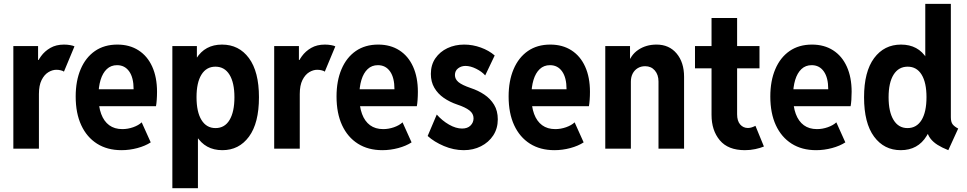

<svg xmlns="http://www.w3.org/2000/svg" viewBox="-20 -772 5023 997"><path d="M49.3 0V-532.7H177.7V-460.4H192.4L164.1 -424.8Q173.3 -452.6 192.6 -479.5Q211.9 -506.3 241.7 -523.4Q271.5 -540.5 312.5 -540.5Q329.6 -540.5 345.2 -537.6Q360.8 -534.7 366.7 -531.2L312 -399.9Q308.1 -403.8 296.4 -406.7Q284.7 -409.7 272.9 -409.7Q252 -409.7 231 -397Q210 -384.3 196 -356.4Q182.1 -328.6 182.1 -283.7V0Z M610.8 7.8Q537.1 7.8 483.9 -25.9Q430.7 -59.6 401.9 -121.8Q373 -184.1 373 -271Q373 -352.1 398.9 -412.8Q424.8 -473.6 473.1 -507.1Q521.5 -540.5 589.4 -540.5Q652.8 -540.5 699.2 -510.7Q745.6 -481 770.5 -425.8Q795.4 -370.6 795.4 -295.4Q795.4 -273.4 793.9 -253.4Q792.5 -233.4 790 -220.7H477.5V-308.6H673.8Q673.8 -368.7 650.9 -401.1Q627.9 -433.6 587.9 -433.6Q556.2 -433.6 534.7 -413.3Q513.2 -393.1 502.2 -356.7Q491.2 -320.3 491.2 -272.5Q491.2 -218.8 505.4 -180.4Q519.5 -142.1 547.1 -121.8Q574.7 -101.6 615.2 -101.6Q643.6 -101.6 671.4 -111.3Q699.2 -121.1 715.8 -136.7L762.7 -32.7Q734.4 -14.2 693.6 -3.2Q652.8 7.8 610.8 7.8Z M875 205.1V-532.7H1002.4V-474.1H1018.6L997.6 -411.6V-115.7L1028.3 -52.7H1007.8V205.1ZM1134.8 7.8Q1045.4 7.8 1000 -66.2Q954.6 -140.1 954.6 -268.6Q954.6 -396 999.5 -468.3Q1044.4 -540.5 1132.8 -540.5Q1220.7 -540.5 1272.7 -470.2Q1324.7 -399.9 1324.7 -267.1Q1324.7 -132.8 1272.9 -62.5Q1221.2 7.8 1134.8 7.8ZM1099.1 -106.9Q1147 -106.9 1172.1 -149.2Q1197.3 -191.4 1197.3 -267.1Q1197.3 -342.8 1171.6 -384.3Q1146 -425.8 1098.6 -425.8Q1051.8 -425.8 1026.1 -384.5Q1000.5 -343.3 1000.5 -267.6Q1000.5 -190.4 1026.4 -148.7Q1052.2 -106.9 1099.1 -106.9Z M1403.8 0V-532.7H1532.2V-460.4H1546.9L1518.6 -424.8Q1527.8 -452.6 1547.1 -479.5Q1566.4 -506.3 1596.2 -523.4Q1626 -540.5 1667 -540.5Q1684.1 -540.5 1699.7 -537.6Q1715.3 -534.7 1721.2 -531.2L1666.5 -399.9Q1662.6 -403.8 1650.9 -406.7Q1639.2 -409.7 1627.4 -409.7Q1606.4 -409.7 1585.4 -397Q1564.5 -384.3 1550.5 -356.4Q1536.6 -328.6 1536.6 -283.7V0Z M1965.3 7.8Q1891.6 7.8 1838.4 -25.9Q1785.2 -59.6 1756.3 -121.8Q1727.5 -184.1 1727.5 -271Q1727.5 -352.1 1753.4 -412.8Q1779.3 -473.6 1827.6 -507.1Q1876 -540.5 1943.8 -540.5Q2007.3 -540.5 2053.7 -510.7Q2100.1 -481 2125 -425.8Q2149.9 -370.6 2149.9 -295.4Q2149.9 -273.4 2148.4 -253.4Q2147 -233.4 2144.5 -220.7H1832V-308.6H2028.3Q2028.3 -368.7 2005.4 -401.1Q1982.4 -433.6 1942.4 -433.6Q1910.6 -433.6 1889.2 -413.3Q1867.7 -393.1 1856.7 -356.7Q1845.7 -320.3 1845.7 -272.5Q1845.7 -218.8 1859.9 -180.4Q1874 -142.1 1901.6 -121.8Q1929.2 -101.6 1969.7 -101.6Q1998 -101.6 2025.9 -111.3Q2053.7 -121.1 2070.3 -136.7L2117.2 -32.7Q2088.9 -14.2 2048.1 -3.2Q2007.3 7.8 1965.3 7.8Z M2388.2 7.8Q2335.9 7.8 2285.2 -13.7Q2234.4 -35.2 2200.7 -65.9L2248 -177.2Q2275.9 -145.5 2311.5 -125Q2347.2 -104.5 2379.4 -104.5Q2407.7 -104.5 2423.3 -120.1Q2439 -135.7 2439 -157.7Q2439 -182.1 2417.5 -198.7Q2396 -215.3 2354.5 -229Q2315.4 -242.2 2284.4 -263.7Q2253.4 -285.2 2235.4 -316.2Q2217.3 -347.2 2217.3 -388.2Q2217.3 -435.1 2240.7 -469.2Q2264.2 -503.4 2303.5 -522Q2342.8 -540.5 2390.1 -540.5Q2434.6 -540.5 2476.8 -525.1Q2519 -509.8 2548.8 -483.9L2499.5 -380.4Q2481.9 -400.4 2452.4 -415Q2422.9 -429.7 2397 -429.7Q2375 -429.7 2358.6 -417Q2342.3 -404.3 2342.3 -382.3Q2342.3 -361.3 2360.4 -345.9Q2378.4 -330.6 2425.3 -314.5Q2462.9 -302.2 2494.6 -281Q2526.4 -259.8 2545.7 -228Q2564.9 -196.3 2564.9 -152.3Q2564.9 -105 2541.3 -68.8Q2517.6 -32.7 2477.5 -12.5Q2437.5 7.8 2388.2 7.8Z M2858.9 7.8Q2785.2 7.8 2731.9 -25.9Q2678.7 -59.6 2649.9 -121.8Q2621.1 -184.1 2621.1 -271Q2621.1 -352.1 2647 -412.8Q2672.9 -473.6 2721.2 -507.1Q2769.5 -540.5 2837.4 -540.5Q2900.9 -540.5 2947.3 -510.7Q2993.7 -481 3018.6 -425.8Q3043.5 -370.6 3043.5 -295.4Q3043.5 -273.4 3042 -253.4Q3040.5 -233.4 3038.1 -220.7H2725.6V-308.6H2921.9Q2921.9 -368.7 2898.9 -401.1Q2876 -433.6 2835.9 -433.6Q2804.2 -433.6 2782.7 -413.3Q2761.2 -393.1 2750.2 -356.7Q2739.3 -320.3 2739.3 -272.5Q2739.3 -218.8 2753.4 -180.4Q2767.6 -142.1 2795.2 -121.8Q2822.8 -101.6 2863.3 -101.6Q2891.6 -101.6 2919.4 -111.3Q2947.3 -121.1 2963.9 -136.7L3010.7 -32.7Q2982.4 -14.2 2941.7 -3.2Q2900.9 7.8 2858.9 7.8Z M3123 0V-532.7H3251.5V-467.3H3272.5L3241.7 -437Q3253.4 -485.4 3293.9 -512.9Q3334.5 -540.5 3389.2 -540.5Q3454.6 -540.5 3493.4 -494.4Q3532.2 -448.2 3532.2 -373V0H3399.4V-348.6Q3399.4 -383.8 3380.4 -406Q3361.3 -428.2 3330.1 -428.2Q3308.1 -428.2 3291.3 -418Q3274.4 -407.7 3265.1 -389.6Q3255.9 -371.6 3255.9 -347.7V0Z M3848.1 7.8Q3760.7 7.8 3717.8 -43.5Q3674.8 -94.7 3674.8 -175.3V-678.7H3807.6V-178.7Q3807.6 -144 3823.5 -125.7Q3839.4 -107.4 3863.8 -107.4Q3874 -107.4 3884.3 -110.8Q3894.5 -114.3 3902.8 -118.7L3946.8 -11.2Q3928.2 -3.4 3902.1 2.2Q3876 7.8 3848.1 7.8ZM3588.9 -417V-532.7H3923.8V-417Z M4217.8 7.8Q4144 7.8 4090.8 -25.9Q4037.6 -59.6 4008.8 -121.8Q3980 -184.1 3980 -271Q3980 -352.1 4005.9 -412.8Q4031.7 -473.6 4080.1 -507.1Q4128.4 -540.5 4196.3 -540.5Q4259.8 -540.5 4306.2 -510.7Q4352.5 -481 4377.4 -425.8Q4402.3 -370.6 4402.3 -295.4Q4402.3 -273.4 4400.9 -253.4Q4399.4 -233.4 4397 -220.7H4084.5V-308.6H4280.8Q4280.8 -368.7 4257.8 -401.1Q4234.9 -433.6 4194.8 -433.6Q4163.1 -433.6 4141.6 -413.3Q4120.1 -393.1 4109.1 -356.7Q4098.1 -320.3 4098.1 -272.5Q4098.1 -218.8 4112.3 -180.4Q4126.5 -142.1 4154.1 -121.8Q4181.6 -101.6 4222.2 -101.6Q4250.5 -101.6 4278.3 -111.3Q4306.2 -121.1 4322.8 -136.7L4369.6 -32.7Q4341.3 -14.2 4300.5 -3.2Q4259.8 7.8 4217.8 7.8Z M4904.3 7.8Q4871.1 -5.4 4848.4 -19.8Q4825.7 -34.2 4812 -52Q4798.3 -69.8 4793.5 -91.8L4814.5 -75.2H4775.4L4793.5 -137.2V-419.9L4772.5 -477.5H4784.7V-752H4917.5V-163.6Q4917.5 -138.2 4927 -126.2Q4936.5 -114.3 4955.6 -104.5ZM4657.2 7.8Q4570.8 7.8 4518.8 -62.5Q4466.8 -132.8 4466.8 -267.1Q4466.8 -399.9 4519 -470.2Q4571.3 -540.5 4658.7 -540.5Q4748 -540.5 4792.5 -468.3Q4836.9 -396 4836.9 -268.6Q4836.9 -140.1 4791.7 -66.2Q4746.6 7.8 4657.2 7.8ZM4692.4 -106.9Q4739.7 -106.9 4765.4 -148.7Q4791 -190.4 4791 -267.6Q4791 -343.3 4765.6 -384.5Q4740.2 -425.8 4693.4 -425.8Q4646 -425.8 4620.1 -384.3Q4594.2 -342.8 4594.2 -267.1Q4594.2 -191.4 4619.9 -149.2Q4645.5 -106.9 4692.4 -106.9Z"/></svg>

Font: Reddit Sans Condensed
Style: Bold
Weight: 700
Designer: Stephen Hutchings
Foundry: Reddit
Version: Version 1.014